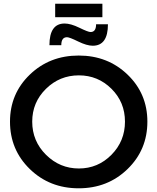

<svg xmlns="http://www.w3.org/2000/svg" viewBox="-20 -1008 850 1037"><path d="M278 -988H533V-915H278ZM563 -877Q563 -761 481 -761Q449 -761 402 -784Q355 -807 342 -807Q311 -807 311 -764H247Q247 -881 329 -881Q362 -881 409 -858Q456 -835 469 -835Q499 -835 499 -877ZM776 -351Q776 -199 669 -95Q562 9 405 9Q248 9 141 -95Q34 -199 34 -351Q34 -502 141 -605Q248 -708 405 -708Q562 -708 669 -605Q776 -502 776 -351ZM406 -601Q302 -601 228 -528Q154 -455 154 -351Q154 -246 228.5 -172Q303 -98 406 -98Q509 -98 582 -172Q655 -246 655 -351Q655 -456 582 -528.5Q509 -601 406 -601Z"/></svg>

Font: Montserrat-Arabic
Style: Regular
Weight: 400
Designer: Mohamed Gaber
Foundry: Kief Type Foundry
Version: Version 5.008;PS 005.008;hotconv 1.0.88;makeotf.lib2.5.64775